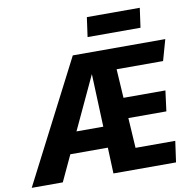

<svg xmlns="http://www.w3.org/2000/svg" viewBox="-153 -986 1080 1080"><g transform="rotate(-10 387.0 -446.0)"><path d="M298.1 -693.6H826.4L792.7 -574H527.3L555.4 -120.2H782.3L765.5 0H408L385.5 -571.4L118.7 0H-58.8ZM225 -268.9H409.3L410.8 -148.3H170.7ZM522 -409.1H777L761.8 -292.1H530ZM715.7 -891.9 700.2 -780.6H397.9L413.4 -891.9Z"/></g></svg>

Font: Fira Sans Variable
Style: Italic
Weight: 397
Italic angle: -8°
Designer: Carrois Corporate & Edenspiekermann AG
Foundry: Carrois Corporate GbR & Edenspiekermann AG
Version: Version 4.202